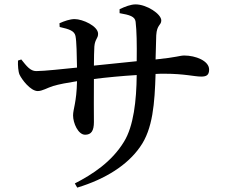

<svg xmlns="http://www.w3.org/2000/svg" viewBox="-20 -802 1040 875"><path d="M525 -742C571 -734 595 -727 598 -703C603 -661 604 -603 603 -523C542 -517 467 -509 408 -503C408 -537 409 -572 410 -590C413 -625 427 -626 427 -648C427 -683 357 -715 320 -715C299 -715 273 -706 251 -696L252 -679C297 -669 319 -661 324 -638C329 -614 330 -551 331 -494C271 -488 181 -478 145 -478C118 -478 101 -501 77 -531L62 -526C61 -504 63 -476 69 -462C79 -440 119 -387 152 -387C173 -387 196 -402 222 -410C249 -418 286 -425 331 -432C329 -335 313 -305 313 -276C313 -241 336 -188 368 -188C396 -188 408 -206 408 -246C408 -285 407 -361 408 -442C464 -449 536 -456 603 -460C602 -344 589 -227 545 -156C489 -64 401 -7 321 34L332 53C461 14 561 -50 618 -132C677 -214 685 -333 689 -465C703 -466 717 -466 730 -466C820 -466 866 -453 897 -453C920 -453 933 -459 933 -485C933 -525 871 -549 820 -549C799 -549 788 -541 689 -531C690 -566 691 -606 692 -641C695 -691 715 -686 715 -709C715 -738 649 -782 598 -782C576 -782 550 -772 525 -760Z"/></svg>

Font: Source Han Serif CN SemiBold
Style: Regular
Weight: 600
Designer: Ryoko NISHIZUKA 西塚涼子 (kana & ideographs); Frank Grießhammer (Latin, Greek & Cyrillic); Wenlong ZHANG 张文龙 (bopomofo); San
Foundry: Adobe Systems Incorporated
Version: Version 1.000;PS 1;hotconv 16.6.53;makeotf.lib2.5.65590